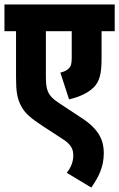

<svg xmlns="http://www.w3.org/2000/svg" viewBox="-20 -642 535 862"><path d="M495 -502V-622H0V-502H52V-294C52 -231 57 -199 76 -164C92 -134 118 -111 175 -74L261 -18C301 7 309 30 309 56C309 88 296 113 280 134L390 200C421 155 446 110 446 45C446 -9 427 -60 347 -112L241 -182C192 -215 186 -240 186 -301V-502H302V-383C302 -357 299 -344 288 -334C281 -326 267 -320 251 -316L290 -196C338 -207 375 -225 400 -249C428 -277 436 -313 436 -380V-502Z"/></svg>

Font: Noto Sans Devanagari UI ExtraCondensed ExtraBold
Style: Regular
Weight: 800
Width: 2
Designer: Jelle Bosma - Monotype Design Team
Foundry: Monotype Imaging Inc.
Version: Version 2.003